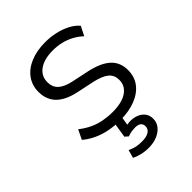

<svg xmlns="http://www.w3.org/2000/svg" viewBox="-199 -597 891 891"><g transform="rotate(-45 246.5 -151.5)"><path d="M246 8Q209 8 173.5 1Q138 -6 108 -20.5Q78 -35 56 -54L79 -101Q104 -81 131.5 -68Q159 -55 188.5 -49.5Q218 -44 248 -44Q310 -44 343 -66.5Q376 -89 376 -128Q376 -159 355 -177Q334 -195 287 -206L197 -225Q133 -239 102 -271Q71 -303 71 -354Q71 -396 94 -428Q117 -460 159 -477.5Q201 -495 256 -495Q290 -495 322 -488Q354 -481 381.5 -467Q409 -453 427 -432L404 -386Q384 -405 359.5 -418Q335 -431 308.5 -437Q282 -443 255 -443Q197 -443 164.5 -419.5Q132 -396 132 -356Q132 -325 151.5 -306Q171 -287 214 -277L304 -258Q371 -243 404 -212.5Q437 -182 437 -131Q437 -88 413.5 -57Q390 -26 347 -9Q304 8 246 8ZM249 192Q225 192 202.5 186.5Q180 181 165 173L176 133Q195 142 210.5 145.5Q226 149 250 149Q277 149 293.5 139Q310 129 310 110Q310 96 300.5 88Q291 80 271 80Q261 80 249.5 81.5Q238 83 222 89L206 75L221 -20H266L253 56L232 51Q244 47 256 45Q268 43 278 43Q301 43 319.5 51Q338 59 349 74Q360 89 360 111Q360 135 345.5 153Q331 171 306.5 181.5Q282 192 249 192Z"/></g></svg>

Font: Nunito Sans 11pt Light
Style: Regular
Weight: 300
Version: Version 3.101;gftools[0.9.27]